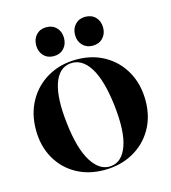

<svg xmlns="http://www.w3.org/2000/svg" viewBox="-96 -684 688 773"><g transform="rotate(-15 248.5 -298.0)"><path d="M251 -449Q317 -449 368 -419.5Q419 -390 448 -337.8Q477 -285.5 477 -217.5Q477 -150.5 447.2 -99.2Q417.5 -48 365 -19Q312.5 10 245 10Q179 10 128.2 -18.8Q77.5 -47.5 48.8 -98.8Q20 -150 20 -217.5Q20 -285 49.5 -337.2Q79 -389.5 131.2 -419.2Q183.5 -449 251 -449ZM275.5 1.5Q321.5 -3 342.5 -61.2Q363.5 -119.5 351 -229.5Q338 -340 304.5 -392.5Q271 -445 222 -440Q174 -435 154.2 -376Q134.5 -317 147.5 -209Q160 -100.5 194.2 -47Q228.5 6.5 275.5 1.5ZM167 -485.5Q141 -485.5 125 -502.5Q109 -519.5 109 -545.5Q109 -572.5 125 -589.2Q141 -606 167 -606Q193 -606 209 -589.2Q225 -572.5 225 -545.5Q225 -519.5 209 -502.5Q193 -485.5 167 -485.5ZM329 -485.5Q303.5 -485.5 287.2 -502.5Q271 -519.5 271 -545.5Q271 -572 287.2 -589Q303.5 -606 329 -606Q355.5 -606 371.8 -589.2Q388 -572.5 388 -545.5Q388 -519.5 371.8 -502.5Q355.5 -485.5 329 -485.5Z"/></g></svg>

Font: Fraunces 144pt S000 SemiBold
Style: Regular
Weight: 600
Version: Version 1.000; ttfautohint (v1.8.3)